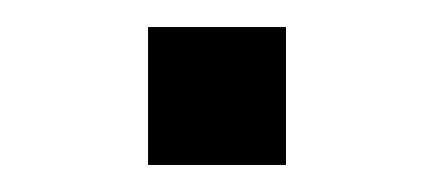

<svg xmlns="http://www.w3.org/2000/svg" viewBox="-20 -122 321 142"><path d="M191.5 -102V0H89.5V-102Z"/></svg>

Font: Russisch Sans Medium
Style: Regular
Weight: 500
Width: 4
Designer: Michael Sharanda (font) & Cristiano Sobral (main changes)
Foundry: Michael Sharanda
Version: Version 2.00;September 8, 2020;FontCreator 13.0.0.2681 64-bi